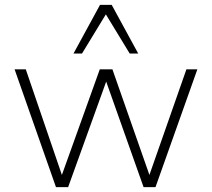

<svg xmlns="http://www.w3.org/2000/svg" viewBox="-20 -769 870 789"><path d="M210 0 40 -484H86L247 -13H221L390 -484H442L607 -13H581L746 -484H791L619 0H570L401 -477H432L260 0ZM282 -549 391 -749H439L548 -549H513L415 -710L317 -549Z"/></svg>

Font: Nunito Sans 12pt ExtraLight
Style: Regular
Weight: 200
Designer: Vernon Adams
Foundry: Vernon Adams
Version: Version 3.101;gftools[0.9.27]